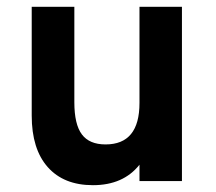

<svg xmlns="http://www.w3.org/2000/svg" viewBox="-20 -531 632 563"><path d="M252.5 12Q167 12 120 -41Q73 -94 73 -192V-511H198V-231Q198 -166.5 220 -137Q242 -107.5 289.5 -107.5Q389 -107.5 389 -229V-511H513.5V0H389V-48Q341.5 12 252.5 12Z"/></svg>

Font: Overpass
Style: Bold
Weight: 700
Designer: Delve Withrington, Dave Bailey, Thomas Jockin
Foundry: Delve Fonts LLC
Version: Version 4.000; ttfautohint (v1.8.3)